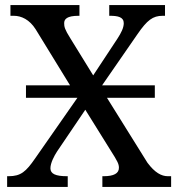

<svg xmlns="http://www.w3.org/2000/svg" viewBox="-20 -734 700 754"><path d="M639 -42C614 -42 588 -56 559 -95L400 -350H588V-399H381L520 -600C558 -655 580 -672 619 -672H628V-714H409V-672H412C443 -672 466 -667 466 -643C466 -625 456 -605 441 -582L346 -438L256 -584C234 -619 232 -629 232 -643C232 -659 243 -672 289 -672H292V-714H21V-672H34C64 -672 96 -657 120 -619L255 -399H82V-350H284L118 -112C82 -60 62 -42 14 -42H8V0H246V-42H243C199 -42 178 -51 178 -73C178 -94 193 -122 204 -139L315 -303L414 -144C442 -100 447 -90 447 -75C447 -53 427 -42 387 -42H382V0H652V-42Z"/></svg>

Font: Noto Serif Thai
Style: Regular
Weight: 400
Designer: Monotype Design Team
Foundry: Monotype Imaging Inc.
Version: Version 1.901